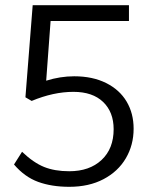

<svg xmlns="http://www.w3.org/2000/svg" viewBox="-20 -700 570 740"><path d="M495 -204Q495 -141 465 -90Q435 -39 379 -9.5Q323 20 247 20Q179 20 127 1Q75 -18 34 -66L65 -115Q109 -73 150 -56.5Q191 -40 247 -40Q325 -40 371.5 -83.5Q418 -127 418 -202Q418 -268 377.5 -307Q337 -346 263 -346Q186 -346 102 -311L78 -325L106 -680H477V-619H175L158 -389Q212 -406 266 -406Q337 -406 389 -380Q441 -354 468 -308.5Q495 -263 495 -204Z"/></svg>

Font: Martel Sans Light
Style: Regular
Weight: 300
Designer: Dan Reynolds and Mathieu Réguer
Foundry: Dan Reynolds and Mathieu Réguer
Version: Version 1.002; ttfautohint (v1.1) -l 5 -r 5 -G 72 -x 0 -D la